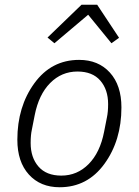

<svg xmlns="http://www.w3.org/2000/svg" viewBox="-20 -776 584 808"><path d="M323 -756H389L481 -617L449 -594L351 -714L209 -594L180 -618ZM231 12Q150 12 101.5 -41.5Q53 -95 53 -188Q53 -327 124.5 -425.5Q196 -524 313 -524Q394 -524 442.5 -470.5Q491 -417 491 -324Q491 -185 419.5 -86.5Q348 12 231 12ZM238 -37Q305 -37 353 -85.5Q401 -134 418 -221L430 -282Q435 -305 435 -338Q435 -399 402 -437Q369 -475 306 -475Q239 -475 191 -426.5Q143 -378 126 -291L114 -230Q109 -208 109 -174Q109 -113 142 -75Q175 -37 238 -37Z"/></svg>

Font: IBM Plex Sans Light
Style: Italic
Weight: 300
Italic angle: -11.31°
Designer: Mike Abbink, Paul van der Laan, Pieter van Rosmalen
Foundry: Bold Monday
Version: Version 3.0